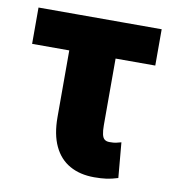

<svg xmlns="http://www.w3.org/2000/svg" viewBox="-66 -587 591 656"><g transform="rotate(10 229.0 -259.0)"><path d="M442.9 -528.3V-402.3H15.6V-528.3ZM144.5 -528.3H305.2V-171.4Q305.2 -151.9 307.9 -139.9Q310.5 -127.9 316.9 -122.8Q323.2 -117.7 334 -117.7Q349.6 -117.7 356.4 -119.4Q363.3 -121.1 374.5 -124L385.3 -2Q363.3 4.9 345.5 7.3Q327.6 9.8 303.2 9.8Q253.9 9.8 218.3 -10.3Q182.6 -30.3 163.6 -70.6Q144.5 -110.8 144.5 -171.4Z"/></g></svg>

Font: Roboto Condensed Black
Style: Regular
Weight: 900
Designer: Christian Robertson
Foundry: Google
Version: Version 3.008; 2023